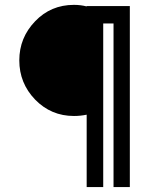

<svg xmlns="http://www.w3.org/2000/svg" viewBox="-20 -762 632 782"><path d="M333 0V-294.9Q307.6 -289.6 281.2 -289.6Q188 -289.6 123 -356.4Q58.6 -423.3 58.6 -516.1Q58.6 -608.4 123 -675.3Q187 -742.2 281.2 -742.2Q308.6 -742.2 333 -735.8V-737.3H508.8V0H442.4V-666.5H400.4V0Z"/></svg>

Font: Newest Shape
Style: Bold
Weight: 700
Designer: Wojciech Kalinowski "wmk69" (wmk69@o2.pl)
Foundry: Wojciech Kalinowski "wmk69" (wmk69@o2.pl)
Version: Version 1.0.0; 2022-02-24